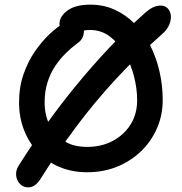

<svg xmlns="http://www.w3.org/2000/svg" viewBox="-20 -731 782 826"><path d="M102 75Q80 75 66 60.5Q52 46 49.5 24.5Q47 3 60 -18Q118 -110 180.5 -197.5Q243 -285 311 -367.5Q379 -450 451 -526.5Q523 -603 600 -672Q621 -691 637.5 -699Q654 -707 671 -707Q690 -707 701.5 -695Q713 -683 715 -664.5Q717 -646 708 -624.5Q699 -603 676 -583Q565 -485 474.5 -386.5Q384 -288 306.5 -184Q229 -80 156 36Q132 75 102 75ZM355 10Q289 10 235 -13Q181 -36 142.5 -77Q104 -118 83 -172.5Q62 -227 62 -290Q62 -357 81.5 -412.5Q101 -468 131 -511Q161 -554 193 -584Q225 -614 250.5 -629Q276 -644 286 -644Q310 -644 323.5 -633Q337 -622 340 -606Q343 -590 336.5 -573Q330 -556 313 -545Q286 -525 261 -500Q236 -475 216 -444.5Q196 -414 184 -375.5Q172 -337 172 -290Q172 -237 193 -193.5Q214 -150 255 -124.5Q296 -99 355 -99Q416 -99 464.5 -124.5Q513 -150 541.5 -195Q570 -240 570 -300Q570 -351 556 -404.5Q542 -458 515.5 -502.5Q489 -547 452 -574.5Q415 -602 368 -602Q344 -602 330.5 -596.5Q317 -591 306 -585.5Q295 -580 280 -580Q260 -580 248 -592Q236 -604 236 -629Q236 -660 270 -685.5Q304 -711 369 -711Q426 -711 474 -689Q522 -667 560.5 -628Q599 -589 625.5 -537Q652 -485 666 -424.5Q680 -364 680 -300Q680 -236 655.5 -179.5Q631 -123 587 -80.5Q543 -38 484 -14Q425 10 355 10Z"/></svg>

Font: Shantell Sans Medium
Style: Regular
Weight: 500
Designer: Stephen Nixon, Anya Danilova, Shantell Martin
Foundry: Arrow Type
Version: Version 1.011;[c5ecc13dd]